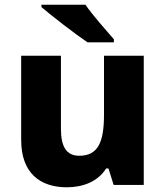

<svg xmlns="http://www.w3.org/2000/svg" viewBox="-20 -786 703 816"><path d="M343 -766H156V-756C199 -719 300 -641 352 -606H464V-619C432 -656 374 -721 343 -766ZM591 -549H422V-299C422 -186 399 -124 317 -124C262 -124 239 -163 239 -238V-549H70V-191C70 -50 151 10 264 10C332 10 396 -14 431 -70H441L463 0H591Z"/></svg>

Font: Noto Sans Arabic UI XBd
Style: Regular
Weight: 800
Designer: Monotype Design Team, Nadine Chahine and Nizar Qandah
Foundry: Monotype Imaging Inc.
Version: Version 2.010